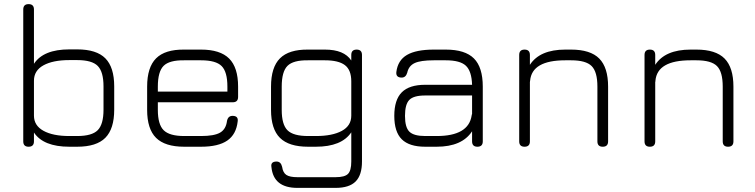

<svg xmlns="http://www.w3.org/2000/svg" viewBox="-20 -713 3668 933"><path d="M145 -26Q145 0 119 0Q93 0 93 -26V-667Q93 -693 119 -693Q145 -693 145 -667V-403Q191 -473 317 -473H355Q449 -473 492 -429.5Q535 -386 535 -293V-180Q535 -87 492 -43.5Q449 0 355 0H317Q191 0 145 -69ZM317 -52H355Q427 -52 455 -80.5Q483 -109 483 -180V-293Q483 -364 455 -392.5Q427 -421 355 -421H317Q237 -421 191 -395.5Q145 -370 145 -321V-151Q145 -103 191 -77.5Q237 -52 317 -52Z M875 0Q782 0 738.5 -43Q695 -86 695 -179V-292Q695 -386 738.5 -429.5Q782 -473 875 -472H957Q1050 -472 1093.5 -428.5Q1137 -385 1137 -292V-242Q1137 -216 1111 -216H747V-179Q747 -108 775.5 -80Q804 -52 875 -52H957Q1021 -52 1049.5 -68.5Q1078 -85 1083 -125Q1088 -150 1110 -150Q1139 -150 1135 -123Q1128 -60 1084.5 -30Q1041 0 957 0ZM875 -420Q803 -421 775 -393Q747 -365 747 -292V-268H1085V-292Q1085 -364 1057 -392Q1029 -420 957 -420Z M1477 0Q1384 0 1340.5 -43Q1297 -86 1297 -179V-292Q1297 -386 1340.5 -429.5Q1384 -473 1477 -472H1559Q1652 -472 1687 -419V-446Q1687 -472 1713 -472Q1739 -472 1739 -446V72Q1739 138 1708 169Q1677 200 1611 200H1425Q1309 200 1299 99Q1294 72 1324 72Q1345 72 1351 98Q1355 126 1371.5 137Q1388 148 1425 148H1611Q1655 148 1671 132Q1687 116 1687 72V-70Q1640 0 1515 0ZM1477 -52H1515Q1595 -52 1641 -77Q1687 -102 1687 -151V-318Q1687 -373 1656 -396.5Q1625 -420 1559 -420H1477Q1405 -421 1377 -393Q1349 -365 1349 -292V-179Q1349 -108 1377 -80Q1405 -52 1477 -52Z M2046 0Q1969 0 1932.5 -36Q1896 -72 1896 -150Q1896 -228 1932.5 -264.5Q1969 -301 2046 -301H2274Q2272 -367 2244 -393.5Q2216 -420 2146 -420H2088Q2024 -420 1995 -406.5Q1966 -393 1959 -360Q1952 -336 1932 -336Q1903 -336 1906 -363Q1913 -420 1957.5 -446Q2002 -472 2088 -472H2146Q2240 -472 2283 -429Q2326 -386 2326 -292V-26Q2326 0 2300 0Q2274 0 2274 -26V-75Q2225 0 2102 0ZM2102 -52Q2257 -52 2272 -152Q2272 -153 2272.5 -155.5Q2273 -158 2274 -159V-249H2046Q1990 -249 1969 -227.5Q1948 -206 1948 -150Q1948 -94 1969.5 -73Q1991 -52 2046 -52Z M2555 -26Q2555 0 2529 0Q2503 0 2503 -26V-446Q2503 -472 2529 -472Q2555 -472 2555 -446V-398Q2603 -472 2727 -472H2755Q2849 -472 2892 -428.5Q2935 -385 2935 -292V-26Q2935 0 2909 0Q2883 0 2883 -26V-292Q2883 -364 2855 -392Q2827 -420 2755 -420H2727Q2565 -420 2556 -321Q2556 -316 2555 -314Z M3164 -26Q3164 0 3138 0Q3112 0 3112 -26V-446Q3112 -472 3138 -472Q3164 -472 3164 -446V-398Q3212 -472 3336 -472H3364Q3458 -472 3501 -428.5Q3544 -385 3544 -292V-26Q3544 0 3518 0Q3492 0 3492 -26V-292Q3492 -364 3464 -392Q3436 -420 3364 -420H3336Q3174 -420 3165 -321Q3165 -316 3164 -314Z"/></svg>

Font: Jura
Style: Regular
Weight: 400
Designer: Daniel Johnson, Alexei Vanyashin
Foundry: Daniel Johnson
Version: Version 5.103